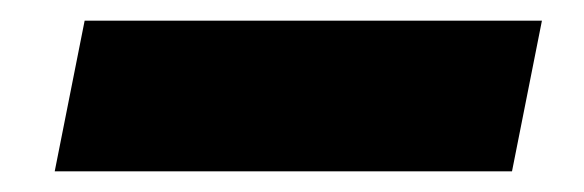

<svg xmlns="http://www.w3.org/2000/svg" viewBox="-20 -374 566 186"><path d="M62 -354H505L476 -208H33Z"/></svg>

Font: Albert Sans Black
Style: Italic
Weight: 900
Italic angle: -11.25°
Designer: Andreas Rasmussen
Foundry: a.Foundry
Version: Version 1.025